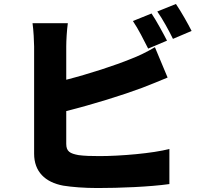

<svg xmlns="http://www.w3.org/2000/svg" viewBox="-20 -893 1040 968"><path d="M822 -688C804 -723 769 -788 744 -825L650 -787C677 -748 706 -689 727 -648ZM314 -333C446 -366 600 -414 696 -450C731 -463 781 -484 825 -502L761 -655C715 -628 679 -611 640 -596C559 -563 431 -521 314 -491V-659C314 -688 317 -742 322 -776H144C149 -742 152 -681 152 -659V-118C152 -28 207 26 299 43C343 50 404 55 472 55C583 55 735 49 834 35V-142C752 -120 586 -106 482 -106C440 -106 405 -107 376 -111C333 -119 314 -129 314 -168ZM773 -835C800 -797 832 -738 852 -697L946 -737C929 -771 893 -835 867 -873Z"/></svg>

Font: Noto Sans CJK KR Black
Style: Regular
Weight: 900
Designer: Ryoko NISHIZUKA (kana & ideographs); Paul D. Hunt (Latin, Greek & Cyrillic); Wenlong ZHANG (bopomofo); Sandoll Communica
Foundry: Adobe Systems Incorporated
Version: Version 1.004;PS 1.004;hotconv 1.0.82;makeotf.lib2.5.63406